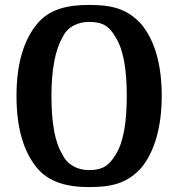

<svg xmlns="http://www.w3.org/2000/svg" viewBox="-20 -750 724 780"><path d="M47 -360C47 -232 75 -135 130 -68C178 -11 249 10 342 10C445 10 500 -10 554 -68C607 -133 637 -232 637 -360C637 -488 609 -585 554 -652C500 -710 445 -730 342 -730C249 -730 178 -711 130 -652C75 -585 47 -488 47 -360ZM495 -360C495 -251 481 -171 450 -122C425 -81 401 -59 342 -59C294 -59 253 -81 234 -122C203 -171 189 -251 189 -360C189 -469 205 -549 234 -598C253 -641 297 -661 342 -661C401 -661 425 -641 450 -598C481 -549 495 -469 495 -360Z"/></svg>

Font: Domine
Style: Bold
Weight: 700
Designer: Pablo Impallari, Rodrigo Fuenzalida, Brenda Gallo
Foundry: Pablo Impallari, Rodrigo Fuenzalida, Brenda Gallo
Version: Version 2.000